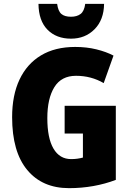

<svg xmlns="http://www.w3.org/2000/svg" viewBox="-20 -1061 677 998"><path d="M316 -511H582V-126Q527 -105 465.5 -94Q404 -83 339 -83Q200 -83 121.5 -177.5Q43 -272 43 -452Q43 -566 81.5 -647.5Q120 -729 193 -773Q266 -817 371 -817Q430 -817 481 -804.5Q532 -792 570 -772L519 -629Q454 -667 375 -667Q299 -667 262.5 -608Q226 -549 226 -447Q226 -343 258 -288.5Q290 -234 350 -234Q382 -234 411 -242V-367H316ZM521 -1041Q520 -958 471.5 -909Q423 -860 349 -860Q273 -860 227 -906.5Q181 -953 180 -1041H277Q282 -1003 299 -988.5Q316 -974 349 -974Q380 -974 399 -988.5Q418 -1003 423 -1041Z"/></svg>

Font: Noto Sans Kannada UI Condensed Black
Style: Regular
Weight: 900
Width: 3
Designer: Jelle Bosma - Monotype Design Team
Foundry: Monotype Imaging Inc.
Version: Version 2.005; ttfautohint (v1.8.4.7-5d5b)